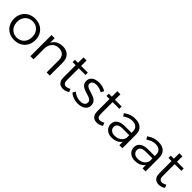

<svg xmlns="http://www.w3.org/2000/svg" viewBox="335 -2010 3378 3378"><g transform="rotate(45 2024.0 -321.5)"><path d="M309 -528Q387 -528 447.5 -494.5Q508 -461 542 -401Q576 -341 576 -263Q576 -185 542 -125Q508 -65 447.5 -31.5Q387 2 309 2Q231 2 170.5 -31.5Q110 -65 76 -125Q42 -185 42 -263Q42 -341 76 -401Q110 -461 170.5 -494.5Q231 -528 309 -528ZM309 -463Q254 -463 211 -437.5Q168 -412 144 -367Q120 -322 120 -263Q120 -203 144 -157.5Q168 -112 211 -86.5Q254 -61 309 -61Q365 -61 407.5 -86.5Q450 -112 474 -157.5Q498 -203 498 -263Q498 -322 474 -367Q450 -412 407.5 -437.5Q365 -463 309 -463Z M1117 -305Q1117 -377 1077.5 -417.5Q1038 -458 968 -458Q884 -457 837 -401.5Q790 -346 790 -258H763Q763 -350 791 -409.5Q819 -469 871.5 -498.5Q924 -528 995 -528Q1058 -528 1103 -503Q1148 -478 1171.5 -432.5Q1195 -387 1195 -323V0H1117ZM713 -526H791V0H713Z M1465 -158Q1465 -108 1483 -86.5Q1501 -65 1535 -65Q1555 -66 1576 -72.5Q1597 -79 1619 -93L1641 -36Q1614 -18 1583.5 -7.5Q1553 3 1522 3Q1483 3 1453 -12.5Q1423 -28 1405.5 -61Q1388 -94 1388 -146V-646H1465ZM1312 -510H1632V-452H1312Z M2036 -426Q2005 -445 1967 -456Q1929 -467 1893 -467Q1849 -467 1819 -449.5Q1789 -432 1789 -393Q1789 -363 1810.5 -345.5Q1832 -328 1865.5 -316.5Q1899 -305 1936 -294Q1973 -283 2007 -266.5Q2041 -250 2062 -221Q2083 -192 2083 -145Q2083 -94 2055.5 -61.5Q2028 -29 1984.5 -13.5Q1941 2 1890 2Q1834 2 1780 -17Q1726 -36 1688 -71L1718 -124Q1752 -93 1799.5 -75.5Q1847 -58 1893 -58Q1924 -58 1949.5 -66.5Q1975 -75 1990.5 -92.5Q2006 -110 2006 -137Q2007 -170 1986.5 -188.5Q1966 -207 1932.5 -219Q1899 -231 1861.5 -242Q1824 -253 1790.5 -269.5Q1757 -286 1736 -313.5Q1715 -341 1715 -388Q1715 -437 1741 -468Q1767 -499 1808.5 -514Q1850 -529 1898 -529Q1945 -529 1989 -516.5Q2033 -504 2066 -482Z M2307 -158Q2307 -108 2325 -86.5Q2343 -65 2377 -65Q2397 -66 2418 -72.5Q2439 -79 2461 -93L2483 -36Q2456 -18 2425.5 -7.5Q2395 3 2364 3Q2325 3 2295 -12.5Q2265 -28 2247.5 -61Q2230 -94 2230 -146V-646H2307ZM2154 -510H2474V-452H2154Z M2762 -247Q2696 -247 2662 -225Q2628 -203 2628 -158Q2628 -113 2660.5 -85.5Q2693 -58 2749 -58Q2795 -58 2832 -73Q2869 -88 2893.5 -116Q2918 -144 2927 -184L2947 -121Q2919 -58 2864 -27.5Q2809 3 2734 3Q2680 3 2639.5 -18Q2599 -39 2577 -75Q2555 -111 2555 -156Q2555 -224 2607 -264Q2659 -304 2752 -305H2939V-247ZM2925 -340Q2925 -400 2889.5 -433Q2854 -466 2784 -466Q2740 -466 2699 -450Q2658 -434 2617 -405L2584 -456Q2618 -479 2650 -495Q2682 -511 2718 -519.5Q2754 -528 2799 -528Q2897 -528 2949 -479.5Q3001 -431 3002 -347L3003 0H2927Z M3339 -247Q3273 -247 3239 -225Q3205 -203 3205 -158Q3205 -113 3237.5 -85.5Q3270 -58 3326 -58Q3372 -58 3409 -73Q3446 -88 3470.5 -116Q3495 -144 3504 -184L3524 -121Q3496 -58 3441 -27.5Q3386 3 3311 3Q3257 3 3216.5 -18Q3176 -39 3154 -75Q3132 -111 3132 -156Q3132 -224 3184 -264Q3236 -304 3329 -305H3516V-247ZM3502 -340Q3502 -400 3466.5 -433Q3431 -466 3361 -466Q3317 -466 3276 -450Q3235 -434 3194 -405L3161 -456Q3195 -479 3227 -495Q3259 -511 3295 -519.5Q3331 -528 3376 -528Q3474 -528 3526 -479.5Q3578 -431 3579 -347L3580 0H3504Z M3850 -158Q3850 -108 3868 -86.5Q3886 -65 3920 -65Q3940 -66 3961 -72.5Q3982 -79 4004 -93L4026 -36Q3999 -18 3968.5 -7.5Q3938 3 3907 3Q3868 3 3838 -12.5Q3808 -28 3790.5 -61Q3773 -94 3773 -146V-646H3850ZM3697 -510H4017V-452H3697Z"/></g></svg>

Font: Alexandria Light
Style: Regular
Weight: 300
Designer: Mohamed Gaber
Foundry: Kief Type Foundry
Version: Version 5.100